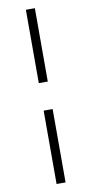

<svg xmlns="http://www.w3.org/2000/svg" viewBox="-103 -822 492 1031"><g transform="rotate(-10 142.5 -306.0)"><path d="M167 -381V-781H118V-381ZM167 169V-231H118V169Z"/></g></svg>

Font: Exo 2 Light Expanded
Style: Regular
Weight: 300
Width: 7
Designer: Natanael Gama
Version: Version 1.001;PS 001.001;hotconv 1.0.70;makeotf.lib2.5.58329